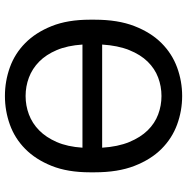

<svg xmlns="http://www.w3.org/2000/svg" viewBox="-10 -740 760 780"><g transform="rotate(-90 370.0 -350.0)"><path d="M370 10Q430 10 486 -10.5Q542 -31 585 -74Q628 -117 654 -184Q680 -251 680 -345V-365Q680 -455 654 -520Q628 -585 585 -627.5Q542 -670 486 -690Q430 -710 370 -710Q310 -710 254 -690Q198 -670 155 -627.5Q112 -585 86 -520Q60 -455 60 -365V-345Q60 -251 86 -184Q112 -117 155 -74Q198 -31 254 -10.5Q310 10 370 10ZM370 -74Q331 -74 295 -87.5Q259 -101 230.5 -130Q202 -159 183 -205Q164 -251 160 -315H579Q575 -251 556.5 -205Q538 -159 509.5 -130Q481 -101 445 -87.5Q409 -74 370 -74ZM370 -626Q409 -626 445 -612.5Q481 -599 509.5 -571Q538 -543 556.5 -499.5Q575 -456 579 -395H160Q164 -456 183 -499.5Q202 -543 230.5 -571Q259 -599 295 -612.5Q331 -626 370 -626Z"/></g></svg>

Font: Golos Text VF
Style: Regular
Weight: 400
Designer: A.Korolkova, Vitaly Kuzmin
Foundry: ParaType Ltd
Version: Version 2.005